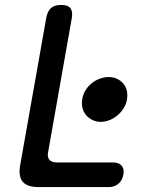

<svg xmlns="http://www.w3.org/2000/svg" viewBox="-20 -760 640 780"><path d="M136 0Q90 0 72 -22Q54 -44 62 -89L168 -688Q173 -715 187.5 -727.5Q202 -740 228 -740Q255 -740 265.5 -727.5Q276 -715 272 -688L176 -145Q171 -122 180.5 -111Q190 -100 212 -100H440Q463 -100 474.5 -86.5Q486 -73 481 -50Q477 -27 461 -13.5Q445 0 422 0ZM314 -356Q317 -376 327 -392.5Q337 -409 351.5 -421Q366 -433 384.5 -440Q403 -447 421 -447Q440 -447 455 -440Q470 -433 480.5 -421Q491 -409 495 -392.5Q499 -376 496 -356Q493 -338 483 -321.5Q473 -305 458.5 -292.5Q444 -280 426 -272.5Q408 -265 389 -265Q371 -265 355.5 -272.5Q340 -280 329.5 -292.5Q319 -305 315 -321.5Q311 -338 314 -356Z"/></svg>

Font: Maple Mono Medium
Style: Italic
Weight: 500
Italic angle: -10°
Monospace: yes
Designer: subframe7536
Version: Version 7.000